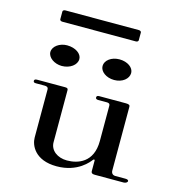

<svg xmlns="http://www.w3.org/2000/svg" viewBox="-116 -895 941 1006"><g transform="rotate(15 354.5 -391.5)"><path d="M281.2 8.9C397 8.9 448.5 -62.4 456.4 -72.3C460.4 -78.2 466.3 -77.2 466.3 -72.3V-15.8C466.3 -3 473.3 0 487.1 0H642.6C653.5 0 663.4 -5.9 663.4 -12.9C663.4 -19.8 655.4 -21.8 645.5 -21.8H592.1C579.2 -21.8 569.3 -29.7 569.3 -45.5V-391.1C569.3 -399 565.3 -404 547.5 -404H402C392.1 -404 388.1 -400 388.1 -393.1C388.1 -386.1 394.1 -383.2 402 -383.2H447.5C458.4 -383.2 466.3 -381.2 466.3 -368.3V-178.2C466.3 -59.4 383.2 -34.7 325.7 -34.7C274.3 -34.7 233.7 -64.4 233.7 -108.9V-391.1C233.7 -400 229.7 -403 216.8 -403H67.3C57.4 -403 50.5 -401 50.5 -393.1C50.5 -386.1 54.5 -383.2 64.4 -383.2H111.9C122.8 -383.2 131.7 -380.2 131.7 -367.3V-106.9C131.7 -65.3 163.4 8.9 281.2 8.9ZM455.4 -505.9C500 -505.9 532.7 -532.7 532.7 -564.4C532.7 -593.1 500 -617.8 455.4 -617.8C411.9 -617.8 378.2 -592.1 378.2 -561.4C378.2 -531.7 411.9 -505.9 455.4 -505.9ZM171.3 -505.9C215.8 -505.9 251.5 -532.7 251.5 -564.4C251.5 -593.1 217.8 -617.8 171.3 -617.8C130.7 -617.8 95 -592.1 95 -561.4C95 -531.7 130.7 -505.9 171.3 -505.9ZM114.9 -730.7H512.9C520.8 -730.7 526.7 -734.7 526.7 -740.6V-782.2C526.7 -788.1 520.8 -792.1 512.9 -792.1H114.9C106.9 -792.1 101 -788.1 101 -782.2V-740.6C101 -734.7 106.9 -730.7 114.9 -730.7Z"/></g></svg>

Font: Biblismive
Style: Regular
Weight: 400
Designer: Susan Drake
Foundry: Susan Drake
Version: Version 1.0; ttfautohint (v1.8.4.7-5d5b)